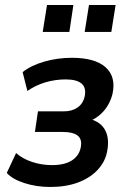

<svg xmlns="http://www.w3.org/2000/svg" viewBox="-20 -734 506 764"><path d="M180 10Q125 10 77 -5.5Q29 -21 7 -46L44 -125Q70 -102 108 -89.5Q146 -77 187 -77Q236 -77 265 -95Q294 -113 301 -146Q308 -179 289.5 -194Q271 -209 228 -209H119L131 -291H235Q267 -291 289 -306.5Q311 -322 317 -351Q324 -384 305 -401Q286 -418 241 -418Q200 -418 161 -406.5Q122 -395 89 -372L70 -447Q104 -474 156.5 -489Q209 -504 266 -504Q358 -504 400 -466.5Q442 -429 428 -362Q423 -340 411.5 -319Q400 -298 382.5 -281.5Q365 -265 343 -255V-259Q384 -246 400 -213Q416 -180 406 -130Q398 -89 367.5 -57Q337 -25 289.5 -7.5Q242 10 180 10ZM317 -607 334 -714H440L423 -607ZM150 -607 167 -714H272L256 -607Z"/></svg>

Font: Nunito Sans 10pt Condensed
Style: Bold Italic
Weight: 700
Width: 3
Italic angle: -9°
Designer: Vernon Adams
Foundry: Vernon Adams
Version: Version 3.101;gftools[0.9.27]